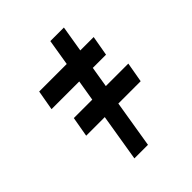

<svg xmlns="http://www.w3.org/2000/svg" viewBox="-196 -829 952 952"><g transform="rotate(-45 280.5 -353.0)"><path d="M407.7 -706 384.9 -568.2H478.7L460.2 -463.1H367.5L349.4 -353.7H507.1L488.6 -248.6H332L291.2 0H196L236.9 -248.6H106.5L125 -353.7H254.3L272.4 -463.1H78.1L96.6 -568.2H289.8L312.5 -706Z"/></g></svg>

Font: Karasuma Gothic
Style: Italic
Weight: 900
Italic angle: -9.39999°
Designer: Rasmus Andersson / Ryoko Nishizuka
Foundry: Genbu
Version: Version 1.00